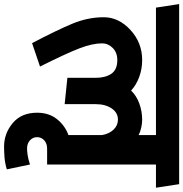

<svg xmlns="http://www.w3.org/2000/svg" viewBox="-10 -720 878 919"><g transform="rotate(90 428.5 -261.0)"><path d="M626 0Q626 20 641 34Q656 48 681 48Q691 48 710 45.5Q729 43 757 34L780 145Q749 154 721.5 156Q694 158 671 158Q608 158 558.5 116.5Q509 75 509 0Q509 -57 540 -95.5Q571 -134 616 -150V-311Q610 -345 590 -366Q570 -387 542 -387Q509 -387 488.5 -357Q468 -327 468 -280V-132L342 -145V-280Q342 -327 322.5 -355.5Q303 -384 257 -384Q221 -384 199 -362Q177 -340 177 -311Q177 -265 201 -202.5Q225 -140 288 -14L176 24Q114 -94 83 -168.5Q52 -243 52 -319Q52 -391 113 -447Q174 -503 257 -503Q299 -503 337.5 -489Q376 -475 403 -450Q428 -476 465.5 -489.5Q503 -503 543 -503Q560 -503 580.5 -498.5Q601 -494 616 -486V-569H6L-11 -680H851L868 -569H757V-48H681Q656 -48 641 -34Q626 -20 626 0Z"/></g></svg>

Font: Palanquin Dark
Style: Regular
Weight: 400
Designer: Pria Ravichandran
Version: Version 1.000